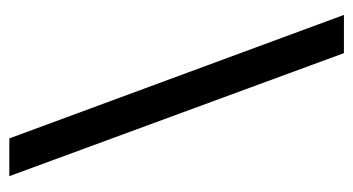

<svg xmlns="http://www.w3.org/2000/svg" viewBox="-193 -563 758 412"><g transform="rotate(-90 186.0 -357.0)"><path d="M14 -716 278 2H360L95 -716Z"/></g></svg>

Font: Noto Sans UI SemiCondensed
Style: Regular
Weight: 400
Width: 4
Designer: Monotype Design Team
Foundry: Monotype Imaging Inc.
Version: 1.001